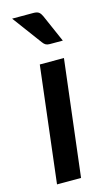

<svg xmlns="http://www.w3.org/2000/svg" viewBox="-115 -771 467 814"><g transform="rotate(-15 119.0 -364.0)"><path d="M27.5 0ZM196.5 -510 135 0H29.5L90.5 -510ZM120.5 -728Q137 -728 144.8 -722Q152.5 -716 158 -703.5L211 -582.5H154.5Q143.5 -582.5 136.8 -586Q130 -589.5 123.5 -598.5L27.5 -728Z"/></g></svg>

Font: Lato Semibold
Style: Italic
Weight: 600
Italic angle: -7°
Designer: Lukasz Dziedzic
Foundry: tyPoland Lukasz Dziedzic
Version: Version 2.006; 2014-01-15